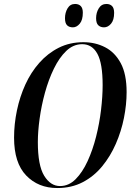

<svg xmlns="http://www.w3.org/2000/svg" viewBox="-20 -938 671 969"><path d="M269 11Q173 11 112 -52.5Q51 -116 51 -243Q51 -312 65.5 -381Q80 -450 108 -511.5Q136 -573 178.5 -621Q221 -669 276.5 -697Q332 -725 401 -725Q461 -725 510.5 -699.5Q560 -674 589.5 -619Q619 -564 619 -473Q619 -410 605.5 -342.5Q592 -275 564.5 -212Q537 -149 495.5 -98.5Q454 -48 397.5 -18.5Q341 11 269 11ZM283 1Q327 1 361.5 -33.5Q396 -68 422 -124.5Q448 -181 465 -248.5Q482 -316 490 -384Q498 -452 498 -508Q498 -618 471.5 -666.5Q445 -715 395 -715Q350 -715 314.5 -681Q279 -647 252 -591.5Q225 -536 207 -470.5Q189 -405 180 -339.5Q171 -274 171 -221Q171 -103 203 -51Q235 1 283 1ZM505 -800Q487 -800 476 -810.5Q465 -821 465 -846Q465 -874 478.5 -896Q492 -918 517 -918Q535 -918 545.5 -907.5Q556 -897 556 -873Q556 -837 540.5 -818.5Q525 -800 505 -800ZM348 -800Q329 -800 318.5 -810.5Q308 -821 308 -846Q308 -874 321 -896Q334 -918 359 -918Q377 -918 387.5 -907.5Q398 -897 398 -874Q398 -837 382.5 -818.5Q367 -800 348 -800Z"/></svg>

Font: Noto Serif Display ExtraCondensed SemiBold
Style: Italic
Weight: 600
Width: 2
Italic angle: -12°
Designer: Monotype Design Team
Foundry: Monotype Imaging Inc.
Version: Version 2.009